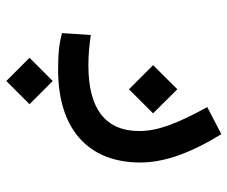

<svg xmlns="http://www.w3.org/2000/svg" viewBox="-78 -264 741 626"><g transform="rotate(90 293.0 48.5)"><path d="M209 230C398.9 230 510.3 133.8 510.3 -38.1C510.3 -116.2 479.5 -202.1 418 -302.2L329.6 -256.3C383.8 -157.7 407.7 -94.7 407.7 -34.7C407.7 76.7 334 131.3 194.3 131.3C155.3 131.3 131.8 128.4 94.7 123.5L88.4 217.3C124.5 227.1 156.7 230 209 230ZM271.5 -1 350.1 -79.6 271.5 -158.7 192.9 -79.6ZM244.6 398.9 320.3 323.2 244.6 247.6 168.9 323.2Z"/></g></svg>

Font: CaskaydiaCove Nerd Font
Style: Regular
Weight: 400
Designer: Aaron Bell
Foundry: Saja Typeworks
Version: Version 2111.1;Nerd Fonts 2.3.3